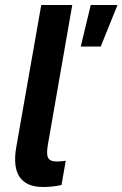

<svg xmlns="http://www.w3.org/2000/svg" viewBox="-20 -740 490 768"><path d="M152 8C180 8 203 5 226 0L243 -97C231 -95 219 -94 208 -94C169 -94 163 -113 172 -164L269 -720H145L45 -151C27 -48 62 8 152 8ZM303 -554H383L450 -720H343Z"/></svg>

Font: Fixel Display 20240404 SemiBold
Style: Italic
Weight: 600
Italic angle: -10°
Designer: AlfaBravo + MacPaw
Foundry: Kyrylo Tkachov, Marchela Mozhyna, Serhii Makarenko, Maria Weinstein, Zakhar Kryvoshyya
Version: Version 1.211;Glyphs 3.2 (3225)